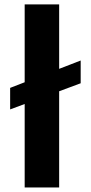

<svg xmlns="http://www.w3.org/2000/svg" viewBox="-20 -832 403 852"><path d="M89.5 0V-370.5L25 -346.5V-442L89.5 -467V-812.5H242.5V-526.5L338 -563.5V-462.5L242.5 -427V0Z"/></svg>

Font: Koeln Type Sans
Style: Bold
Weight: 700
Designer: Eben Sorkin
Foundry: Eben Sorkin
Version: Version 2.001